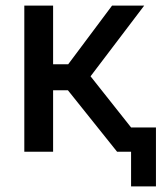

<svg xmlns="http://www.w3.org/2000/svg" viewBox="-20 -543 587 687"><path d="M449 124V0H399L223 -220H170V0H67V-523H170V-313H224L381 -523H496L304 -270L449 -87H538V124Z"/></svg>

Font: Rising Sun Medium
Style: Regular
Weight: 500
Designer: Matt McInerney, Pablo Impallari, Rodrigo Fuenzalida (Raleway font), Stephen Hutchings (Greek), Cristiano Sobral (main ch
Foundry: The Rising Sun Project Authors
Version: Version 4.327; ttfautohint (v1.8.4.7-5d5b-dirty)